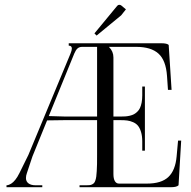

<svg xmlns="http://www.w3.org/2000/svg" viewBox="-20 -779 795 799"><path d="M7 0ZM382 -631 373 -640 468 -755Q472 -759 476 -759Q481.5 -759 485 -756L504 -740L484 -715ZM273 -555Q279 -569.5 279 -577Q279 -589 266 -589V-599H651Q675 -599 682 -592L694 -405H679L675 -463Q670.5 -527.8 639.5 -555.9Q608.5 -584 547 -584H434V-583Q452 -565 452 -540V-294H482Q493.2 -294 501.9 -294.6Q510.5 -295.2 520.4 -297.5Q530.2 -299.8 537.2 -303.5Q544.2 -307.2 551.2 -313.9Q558.2 -320.5 562.5 -329.6Q566.8 -338.8 569.4 -352Q572 -365.2 572 -382V-419H583V-152H572V-190Q572 -213.2 566.9 -229.9Q561.8 -246.5 554 -255.9Q546.2 -265.2 533.8 -270.6Q521.2 -276 509.6 -277.5Q498 -279 482 -279H452V-55Q452 -35.2 458.1 -25.1Q464.2 -15 475 -15H592Q651.5 -15 680.6 -42.4Q709.8 -69.8 715 -128L721 -194H734L723 -8Q715 0 692 0H311V-8H340Q348 -8 353.4 -8.6Q358.8 -9.2 363.8 -11.9Q368.8 -14.5 371.6 -17.8Q374.5 -21 377 -28.5Q379.5 -36 380.6 -44.2Q381.8 -52.5 382.6 -66.9Q383.5 -81.2 383.8 -96.5Q384 -111.8 384 -135V-279H248L176 -278L115 -128L92 -59Q88 -48.2 88 -38Q88 -23.8 98.6 -15.9Q109.2 -8 128 -8H156V0H7V-8Q10.8 -8 15.2 -9.4Q19.8 -10.8 27.2 -15.2Q34.8 -19.8 43.8 -31Q52.8 -42.2 61 -59L98 -134ZM384 -584H322Q309.8 -584 302.4 -577.2Q295 -570.5 289 -556L183 -296L252 -294H384Z"/></svg>

Font: FogtwoNo5
Style: Regular
Weight: 400
Designer: gluk (gluksza@wp.pl)
Foundry: gluk (gluksza@wp.pl)
Version: Version 0.87